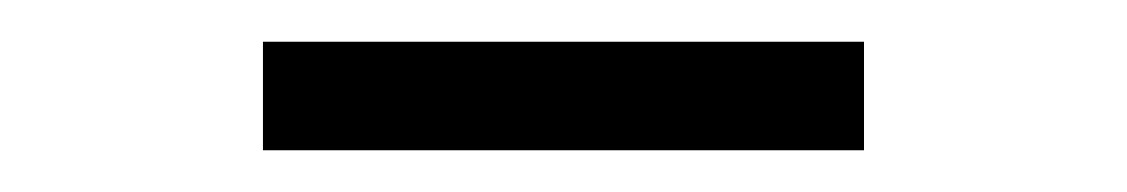

<svg xmlns="http://www.w3.org/2000/svg" viewBox="-20 -687 540 92"><path d="M106 -615V-667H394V-615Z"/></svg>

Font: Geologica-Sharp
Style: Regular
Weight: 100
Designer: Sindre Bremnes, Frode Helland
Foundry: Monokrom Skriftforlag AS
Version: Version 1.010;gftools[0.9.28]